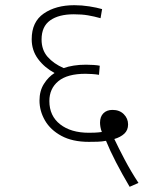

<svg xmlns="http://www.w3.org/2000/svg" viewBox="-20 -652 591 739"><path d="M479 67Q450 18 426.5 -27.5Q403 -73 388 -110Q372 -107 355.5 -106.5Q339 -106 322 -106Q259 -106 216.5 -129Q174 -152 153 -188.5Q132 -225 132 -265Q132 -302 149 -329Q166 -356 190 -371Q151 -392 126.5 -425Q102 -458 102 -501Q102 -568 148.5 -600Q195 -632 266 -632Q295 -632 323.5 -627.5Q352 -623 373 -617L367 -582Q342 -589 318.5 -593Q295 -597 264 -597Q206 -597 173 -573.5Q140 -550 140 -500Q140 -460 163 -433.5Q186 -407 225 -390Q242 -396 263.5 -399.5Q285 -403 311 -403Q325 -403 340 -402Q355 -401 364 -399L361 -364Q350 -366 335.5 -367Q321 -368 309 -368Q239 -368 204.5 -339.5Q170 -311 170 -263Q170 -206 211.5 -173.5Q253 -141 322 -141Q332 -141 345 -141.5Q358 -142 372 -144Q368 -154 366.5 -163.5Q365 -173 365 -180Q365 -203 378 -216Q391 -229 413 -229Q440 -229 456.5 -212.5Q473 -196 473 -173Q473 -151 458.5 -137.5Q444 -124 420 -117Q436 -83 460 -37.5Q484 8 513 52Z"/></svg>

Font: Noto Sans ExtraLight
Style: Regular
Weight: 200
Designer: Monotype Design Team
Foundry: Monotype Imaging Inc.
Version: Version 2.007